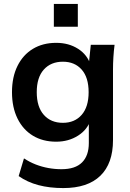

<svg xmlns="http://www.w3.org/2000/svg" viewBox="-20 -733 662 977"><path d="M302 224Q232 224 175.5 209Q119 194 75 163L102 73Q131 92 162 104Q193 116 226 122Q259 128 293 128Q363 128 397.5 93.5Q432 59 432 -5V-126H442Q426 -74 377.5 -43Q329 -12 266 -12Q198 -12 147.5 -42.5Q97 -73 69 -130Q41 -187 41 -264Q41 -341 69 -397.5Q97 -454 147.5 -484.5Q198 -515 266 -515Q330 -515 377.5 -484.5Q425 -454 441 -402L432 -408L442 -505H563Q559 -474 557 -442Q555 -410 555 -379V-20Q555 99 490.5 161.5Q426 224 302 224ZM300 -108Q360 -108 395.5 -148.5Q431 -189 431 -264Q431 -339 395.5 -379Q360 -419 300 -419Q239 -419 203 -379Q167 -339 167 -264Q167 -189 203 -148.5Q239 -108 300 -108ZM254 -597V-713H376V-597Z"/></svg>

Font: Mulish ExtraLight
Style: Regular
Weight: 200
Designer: Vernon Adams
Foundry: Vernon Adams
Version: Version 3.603